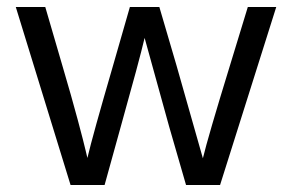

<svg xmlns="http://www.w3.org/2000/svg" viewBox="-20 -527 832 547"><path d="M278 0H181L25 -507H109L158 -339Q184 -251 201.5 -185.5Q219 -120 224 -98L229 -77Q244 -141 302 -340L350 -507H434L483 -340L558 -76Q572 -135 635 -340L686 -507H767L607 0H510L462 -166L392 -419Q377 -355 324 -166Z"/></svg>

Font: Hind Guntur
Style: Regular
Weight: 400
Designer: Manushi Parikh, Hitesh Malaviya
Foundry: Indian Type Foundry
Version: Version 1.002;PS 1.0;hotconv 1.0.86;makeotf.lib2.5.63406; tt